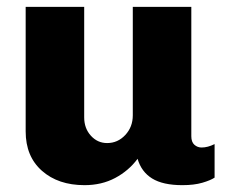

<svg xmlns="http://www.w3.org/2000/svg" viewBox="-20 -531 660 561"><path d="M226 -188Q226 -156 245.5 -134.5Q265 -113 293 -113Q324 -113 346 -136.5Q368 -160 368 -194V-511H539V-133Q539 -116 548 -108Q557 -100 569 -100Q587 -100 607 -110V-12Q595 -4 571 3Q547 10 513 10Q456 10 424.5 -9.5Q393 -29 382 -67Q356 -32 316.5 -11Q277 10 227 10Q150 10 102.5 -32Q55 -74 55 -147V-511H226Z"/></svg>

Font: Chivo ExtraBold
Style: Regular
Weight: 800
Designer: Hector Gatti
Foundry: Omnibus-Type
Version: Version 1.007